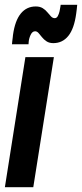

<svg xmlns="http://www.w3.org/2000/svg" viewBox="-36 -783 343 803"><path d="M103.2 0H-15.6L70.2 -544H189.3ZM14.1 -598Q14.5 -603.2 15 -608.2Q15.5 -613.2 16.2 -618Q16.9 -622.8 17.4 -627.6Q17.9 -632.4 18.3 -636.6Q26.7 -696.8 51 -726.4Q75.3 -756 113.5 -756Q130.9 -756 142.6 -748.8Q154.3 -741.6 162.3 -731.5Q170.3 -721.4 177.4 -714.2Q184.5 -707 192.7 -707Q200.9 -707 205.6 -715.5Q210.3 -724 213 -735.4Q215.7 -746.8 216.7 -755.6Q216.7 -755.6 217.2 -759Q217.7 -762.4 217.7 -763H286.9Q285.9 -753.6 285 -744.2Q284.1 -734.8 282.7 -726.2Q274.3 -663.4 249.9 -633Q225.5 -602.6 186.9 -602.6Q170.1 -602.6 158.7 -610.1Q147.3 -617.6 139.6 -627.4Q131.9 -637.2 125.3 -644.7Q118.7 -652.2 110.7 -652.2Q98.9 -652.2 91.7 -636.4Q84.5 -620.6 83.7 -604.2Q83.7 -604.2 83.7 -603.2Q83.7 -602.2 83.5 -601.1Q83.3 -600 83.3 -599Q83.3 -598 83.3 -598Z"/></svg>

Font: Georama
Style: Italic
Weight: 400
Width: 2
Italic angle: -9°
Designer: Jean-Baptiste Levee
Foundry: Production Type
Version: Version 1.000